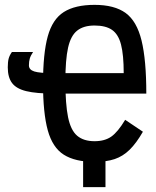

<svg xmlns="http://www.w3.org/2000/svg" viewBox="-20 -652 640 790"><path d="M322 118V0H290V-38H414V118ZM369 14Q289 14 242.5 -15.5Q196 -45 176.5 -116Q157 -187 157 -309Q157 -432 176.5 -502.5Q196 -573 242.5 -602.5Q289 -632 369 -632Q451 -632 497 -598.5Q543 -565 562.5 -485Q582 -405 582 -267H201Q129 -267 88 -277Q47 -287 29.5 -310.5Q12 -334 12 -375Q12 -397 15.5 -410.5Q19 -424 29 -438H116Q106 -423 102.5 -411Q99 -399 99 -383Q99 -365 121 -358Q143 -351 201 -351H489Q489 -426 478 -468.5Q467 -511 441 -529Q415 -547 369 -547Q324 -547 297.5 -526Q271 -505 260 -455.5Q249 -406 249 -318Q249 -224 260 -170Q271 -116 297.5 -93.5Q324 -71 369 -71Q411 -71 438 -90Q465 -109 495 -159L568 -110Q541 -63 513.5 -36Q486 -9 452 2.5Q418 14 369 14Z"/></svg>

Font: Victor Mono SemiBold
Style: Regular
Weight: 600
Monospace: yes
Designer: Rune Bjørnerås
Version: Version 1.561;gftools[0.9.30]